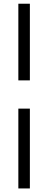

<svg xmlns="http://www.w3.org/2000/svg" viewBox="-20 -779 284 1042"><path d="M142.1 -342.8V-758.8H79.6V-342.8ZM142.1 243.7V-189.5H79.6V243.7Z"/></svg>

Font: Ride Light
Style: Regular
Weight: 300
Version: Version 3.000